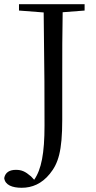

<svg xmlns="http://www.w3.org/2000/svg" viewBox="-35 -748 457 910"><path d="M55 -698 172 -689C176 -400 176 -285 176 -153C176 -21 161 55 127 104L112 88C84 64 67 57 40 57C12 57 -10 68 -15 96C-11 129 23 142 68 142C117 142 163 123 201 76C241 27 260 -31 260 -180V-391C260 -493 260 -593 262 -690L366 -698V-728H55Z"/></svg>

Font: Harano Aji Mincho CN
Style: Regular
Weight: 400
Foundry: Masamichi Hosoda
Version: HaranoAjiMinchoCN-Regular version 20230610;ttx 4.39.4